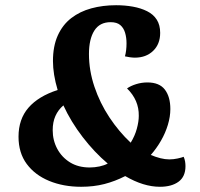

<svg xmlns="http://www.w3.org/2000/svg" viewBox="-20 -698 768 736"><path d="M291 18Q223 18 168.5 -4.5Q114 -27 82.5 -69.5Q51 -112 51 -174Q51 -241 89 -285Q127 -329 201 -353Q192 -383 187.5 -411Q183 -439 183 -464Q183 -521 201.5 -562Q220 -603 253 -628.5Q286 -654 330 -666Q374 -678 425 -678Q459 -678 489.5 -672.5Q520 -667 544 -655Q568 -643 581 -622.5Q594 -602 594 -572Q594 -529 567 -503Q540 -477 497 -477Q489 -477 478 -478.5Q467 -480 459 -482Q465 -504 465 -532Q465 -554 459.5 -572.5Q454 -591 441 -602Q428 -613 404 -613Q362 -613 341.5 -580.5Q321 -548 321 -491Q321 -428 342 -365.5Q363 -303 399.5 -248Q436 -193 481 -151Q497 -177 504.5 -204.5Q512 -232 512 -254Q513 -314 467 -359Q481 -369 502 -375.5Q523 -382 545 -382Q591 -382 612 -354.5Q633 -327 633 -280Q633 -251 623.5 -219.5Q614 -188 597 -158.5Q580 -129 558 -104Q577 -96 595 -91.5Q613 -87 629 -87Q645 -87 661 -90.5Q677 -94 684 -97Q688 -88 689.5 -79Q691 -70 691 -61Q691 -21 664.5 -1.5Q638 18 593 18Q530 18 460 -23Q421 -3 380 7.5Q339 18 291 18ZM324 -56Q343 -56 361.5 -60Q380 -64 393 -71Q342 -114 297 -172.5Q252 -231 223 -294Q203 -277 192.5 -253.5Q182 -230 182 -199Q182 -160 199.5 -127.5Q217 -95 248.5 -75.5Q280 -56 324 -56Z"/></svg>

Font: Sansita Swashed Light SemiBold
Style: Regular
Weight: 600
Version: Version 1.003